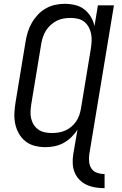

<svg xmlns="http://www.w3.org/2000/svg" viewBox="-20 -763 640 1006"><path d="M528 223Q503 223 479 219Q455 215 433.5 205Q412 195 396 178.5Q380 162 371 140Q362 118 361 93.5Q360 69 364 44L386 -84Q373 -63 354 -44.5Q335 -26 313 -14Q291 -2 266.5 3Q242 8 218 8Q189 8 161.5 1Q134 -6 113 -23Q92 -40 78.5 -64Q65 -88 59.5 -115.5Q54 -143 55.5 -172Q57 -201 62 -230L114 -545Q118 -570 125.5 -594.5Q133 -619 146 -642Q159 -665 177.5 -685Q196 -705 219.5 -718.5Q243 -732 268.5 -737.5Q294 -743 319 -743Q347 -743 374 -736.5Q401 -730 421.5 -714Q442 -698 456 -675Q470 -652 475 -626L493 -735H577L448 44Q445 65 447 85Q449 105 459.5 120.5Q470 136 489 142.5Q508 149 528 149ZM251 -66Q268 -66 285.5 -68.5Q303 -71 320.5 -78.5Q338 -86 352.5 -98Q367 -110 378 -125.5Q389 -141 395 -158.5Q401 -176 404 -193L456 -508Q459 -528 460 -547.5Q461 -567 457.5 -585.5Q454 -604 445 -620.5Q436 -637 422 -648.5Q408 -660 389 -664.5Q370 -669 350 -669Q332 -669 313.5 -666Q295 -663 278 -654.5Q261 -646 246 -632.5Q231 -619 221 -603Q211 -587 205 -569Q199 -551 196 -533L144 -218Q141 -199 140 -180Q139 -161 143 -143Q147 -125 156.5 -110Q166 -95 180.5 -84.5Q195 -74 213.5 -70Q232 -66 251 -66Z"/></svg>

Font: Iosevka Aile Oblique
Style: Regular
Weight: 400
Italic angle: -9°
Designer: Belleve Invis
Foundry: Belleve Invis
Version: Version 31.1.0; ttfautohint (v1.8.4)